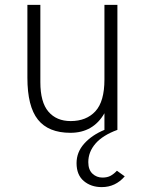

<svg xmlns="http://www.w3.org/2000/svg" viewBox="-20 -531 596 785"><path d="M293 136Q293 91 324.5 56Q356 21 407 0V-68Q361 12 268 12Q178 12 135 -42Q92 -96 92 -213V-511H145V-195Q145 -113 178 -74.5Q211 -36 269 -36Q333 -36 370 -76Q407 -116 407 -206V-511H460V0Q400 22 370.5 56Q341 90 341 132Q341 163 358 179Q375 195 399 195Q419 195 432.5 187.5Q446 180 458 167L490 190Q452 234 396 234Q352 234 322.5 209Q293 184 293 136Z"/></svg>

Font: Overpass ExtraLight
Style: Regular
Weight: 200
Designer: Delve Withrington, Thomas Jockin
Foundry: Delve Fonts
Version: Version 3.000;DELV;Overpass